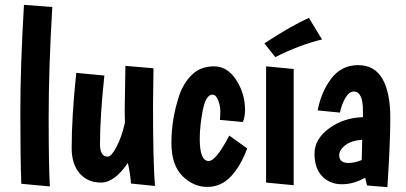

<svg xmlns="http://www.w3.org/2000/svg" viewBox="-20 -751 1676 793"><path d="M196 -722Q181 -469 181 -266Q181 -63 186 19L68 8Q64 -96 64 -287.5Q64 -479 79 -731Z M614 -469 612 -311Q612 -88 620 17L521 7Q518 -35 508 -78Q453 3 397.5 3Q342 3 309 -35Q276 -73 276 -140Q276 -270 295 -450L411 -439Q393 -268 393 -155Q393 -104 425 -104Q440 -104 461.5 -145Q483 -186 496 -244Q495 -266 495 -296Q495 -326 498 -479Z M888 -256Q890 -270 890 -292Q890 -314 881 -337Q872 -360 858 -360Q830 -360 817.5 -295.5Q805 -231 805 -177Q805 -86 842 -86Q872 -86 927 -191L1001 -138Q974 -65 933.5 -22Q893 21 836 21Q779 21 733.5 -24Q688 -69 688 -161Q688 -259 720 -356Q738 -409 773.5 -443Q809 -477 864 -477Q919 -477 955.5 -421Q992 -365 992 -297Q992 -268 983 -247Z M1079 -477 1193 -466V14L1079 3ZM1117 -515 1072 -572Q1185 -646 1256 -677L1310 -588Q1215 -565 1117 -515Z M1580 22 1496 15 1488 -17Q1441 10 1392 10Q1343 10 1311 -22.5Q1279 -55 1279 -116Q1279 -177 1339.5 -221Q1400 -265 1479 -267V-294Q1479 -373 1441 -373Q1422 -373 1406.5 -346.5Q1391 -320 1384 -286L1292 -295Q1307 -373 1349 -427.5Q1391 -482 1459 -482Q1527 -482 1559.5 -425.5Q1592 -369 1592 -265Q1592 -161 1580 22ZM1381 -110Q1381 -78 1419 -78Q1445 -78 1474 -90L1476 -174Q1429 -170 1405 -150.5Q1381 -131 1381 -110Z"/></svg>

Font: Boogaloo
Style: Regular
Weight: 400
Designer: John Vargas Beltran
Foundry: John Vargas Beltran
Version: Version 1.002